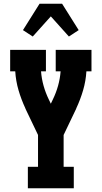

<svg xmlns="http://www.w3.org/2000/svg" viewBox="-20 -1000 540 1020"><path d="M128 0V-114H182V-283L115 -423V-424Q93 -471 78.5 -520.5Q64 -570 61 -621H34V-735H224V-621H198Q201 -582 211.5 -544.5Q222 -507 239 -472L250 -449L261 -472Q278 -507 288.5 -544.5Q299 -582 302 -621H276V-735H466V-621H439Q436 -570 421.5 -520.5Q407 -471 385 -424V-423L318 -283V-114H372V0ZM154 -806 102 -840 190 -980H310L398 -840L346 -806L250 -913Z"/></svg>

Font: Iosevka Curly Slab Heavy
Style: Regular
Weight: 900
Monospace: yes
Designer: Belleve Invis
Foundry: Belleve Invis
Version: Version 22.1.2; ttfautohint (v1.8.4)